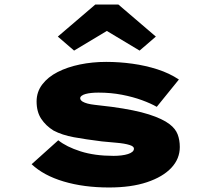

<svg xmlns="http://www.w3.org/2000/svg" viewBox="-20 -820 916 850"><path d="M463 10Q351 10 262 -16.5Q173 -43 120 -93L238 -199Q274 -170 336.5 -150Q399 -130 483 -130Q501 -130 517.5 -132Q534 -134 546.5 -138Q559 -142 566 -148Q573 -154 573 -162Q573 -172 554 -178Q532 -185 496 -188Q460 -191 431 -194Q359 -203 307 -212.5Q255 -222 217 -242Q183 -263 162.5 -294Q142 -325 142 -371Q142 -413 167 -446Q192 -479 235 -501Q278 -523 333.5 -534.5Q389 -546 450 -546Q508 -546 566 -538Q624 -530 677 -513Q730 -496 772 -468L674 -347Q648 -362 608.5 -376.5Q569 -391 520 -400.5Q471 -410 416 -410Q399 -410 384.5 -408.5Q370 -407 359 -404Q348 -401 341.5 -396Q335 -391 335 -385Q335 -381 338 -377Q341 -373 346 -370Q363 -360 398.5 -356Q434 -352 475 -347Q578 -333 639 -313.5Q700 -294 731 -270Q757 -250 766.5 -225Q776 -200 776 -169Q776 -117 738.5 -77Q701 -37 631 -13.5Q561 10 463 10ZM308 -596 236 -658 402 -800H504L670 -658L598 -596L438 -692H468Z"/></svg>

Font: Lexend Zetta Black
Style: Regular
Weight: 900
Designer: Bonnie Shaver-Troup, Thomas Jockin
Foundry: Lexend
Version: Version 1.007